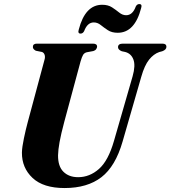

<svg xmlns="http://www.w3.org/2000/svg" viewBox="-20 -915 840 946"><path d="M541.5 -220.5 633.5 -539.5Q648.5 -592.5 637.2 -622Q626 -651.5 596.5 -659L580 -662.5Q561.5 -670 561.5 -682.5Q561.5 -700 585.5 -700H780Q800 -700 800 -684.5Q800 -670 779.5 -662.5L764.5 -658.5Q737 -649 714.5 -621Q692 -593 676 -536.5L584 -217.5Q549 -95.5 479.8 -42Q410.5 11.5 298 11.5Q193.5 11.5 140.5 -38.2Q87.5 -88 88 -163Q88.5 -189.5 97.8 -233.5Q107 -277.5 116.5 -312.5L199 -619.5Q203.5 -634 199.8 -645Q196 -656 186.5 -659L156.5 -665Q141.5 -673 142 -684Q142 -700 162 -700H438Q458.5 -700 458.5 -685Q458 -679 453.8 -672.8Q449.5 -666.5 440 -663.5L407.5 -657.5Q395.5 -654.5 389.5 -644.8Q383.5 -635 377 -612.5L296.5 -314Q280.5 -254 273.5 -215.2Q266.5 -176.5 266 -150Q265.5 -95.5 292.5 -68.8Q319.5 -42 365 -42Q421.5 -42 467.5 -82.5Q513.5 -123 541.5 -220.5ZM560 -753.5Q531 -753.5 511.5 -766.2Q492 -779 476.2 -791.8Q460.5 -804.5 442 -804.5Q410.5 -804.5 394.5 -761.5Q388 -749.5 377 -749.5Q362 -749.5 368 -769Q399.5 -891.5 483.5 -891.5Q512.5 -891.5 532 -878.8Q551.5 -866 567.5 -853Q583.5 -840 601.5 -840Q633.5 -840 649 -883Q655 -895 666.5 -895Q681.5 -895 675.5 -875.5Q644 -753.5 560 -753.5Z"/></svg>

Font: Fraunces 72pt S000
Style: Bold Italic
Weight: 700
Italic angle: -16°
Version: Version 1.000; ttfautohint (v1.8.3)